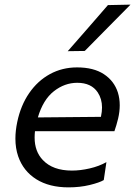

<svg xmlns="http://www.w3.org/2000/svg" viewBox="-20 -798 584 829"><path d="M276 11Q192.5 11 136.5 -24.2Q80.5 -59.5 58.5 -123Q46.5 -158 46.5 -199.5Q46.5 -233.5 54.5 -271.5Q69.5 -343 106 -396Q142.5 -449 195.5 -478Q248.5 -507 313 -507Q384 -507 428.5 -477.8Q473 -448.5 489 -398.5Q497 -372.5 497 -343.5Q497 -316 490 -286Q487 -272.5 482.5 -258Q478 -243.5 474 -231.5H131Q129.5 -217.5 129.5 -204Q129.5 -144 165 -107Q208 -61.5 290.5 -61.5Q327 -61.5 367.2 -70.8Q407.5 -80 439.5 -98L428 -20.5Q409.5 -9.5 367.2 0.8Q325 11 276 11ZM313.5 -440.5Q259 -440.5 212.5 -404Q166 -367.5 143.5 -291L415.5 -293.5L416 -295Q420.5 -315.5 420.5 -334Q420.5 -371 402 -399Q374.5 -440.5 313.5 -440.5ZM272.5 -577Q317 -628 360 -677Q403 -726 446 -776L543.5 -778Q493 -727 443.8 -677.2Q394.5 -627.5 346 -578Z"/></svg>

Font: Heraclito
Style: Italic
Weight: 400
Italic angle: -12°
Designer: Kostas Bartsokas (font) & Cristiano Sobral (main changes)
Foundry: Kostas Bartsokas (font) & Cristiano Sobral (main changes)
Version: Version 1.00;July 8, 2020;FontCreator 13.0.0.2655 64-bit